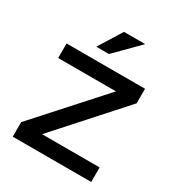

<svg xmlns="http://www.w3.org/2000/svg" viewBox="-164 -786 824 892"><g transform="rotate(30 248.0 -340.0)"><path d="M37 -500V-422H347L37 -78V0H458V-78H149L458 -422V-500ZM164 -556H232L355 -680H241Z"/></g></svg>

Font: LT Wave Alt
Style: Regular
Weight: 400
Designer: Daniel Lyons
Version: Version 2.5 (Glyphs App)